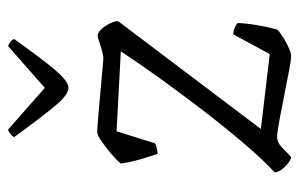

<svg xmlns="http://www.w3.org/2000/svg" viewBox="-158 -612 770 495"><g transform="rotate(-90 227.5 -365.0)"><path d="M70 0Q61 0 46 -14.5Q31 -29 30 -42Q63 -73 104.5 -121.5Q146 -170 189 -226Q232 -282 272 -337.5Q312 -393 342 -439L136 -450L105 -351Q102 -349 95 -347Q88 -345 78 -344Q72 -361 64 -388Q56 -415 53 -439Q60 -448 76.5 -462.5Q93 -477 110 -488.5Q127 -500 134 -500Q140 -500 165 -498Q190 -496 222 -493Q254 -490 282.5 -487.5Q311 -485 323 -484Q332 -484 345.5 -488Q359 -492 371 -496Q383 -500 387 -498Q399 -493 409.5 -475.5Q420 -458 420 -446L142 -78L335 -55L386 -149Q396 -149 404 -145Q412 -141 415 -138Q415 -120 410 -90Q405 -60 398 -35Q390 -28 376.5 -19.5Q363 -11 350 -5.5Q337 0 330 0Q320 0 291 -5.5Q262 -11 227 -18Q192 -25 162.5 -30.5Q133 -36 121 -36Q107 -36 94.5 -23.5Q82 -11 70 0ZM248 -574Q231 -574 204.5 -605Q178 -636 121 -714Q124 -722 140 -730L248 -635L356 -730Q372 -722 374 -714Q336 -661 312.5 -631Q289 -601 274 -587.5Q259 -574 248 -574Z"/></g></svg>

Font: Texturina 72pt ExtraLight
Style: Regular
Weight: 200
Designer: Guillermo Torres Carreño
Foundry: Omnibus-Type
Version: Version 1.002; ttfautohint (v1.8.3)